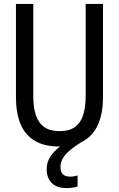

<svg xmlns="http://www.w3.org/2000/svg" viewBox="-20 -734 603 975"><path d="M318 221Q267 221 242 194.5Q217 168 217 126Q217 89 236.5 60Q256 31 286.5 9Q317 -13 348 -28L396 -14Q362 7 337.5 27Q313 47 300 68.5Q287 90 287 114Q287 139 299.5 151Q312 163 337 163Q347 163 357 161Q367 159 374 157V213Q362 217 348.5 219Q335 221 318 221ZM281 10Q204 10 155 -20Q106 -50 83.5 -106Q61 -162 61 -241V-714H149V-245Q149 -189 162 -149.5Q175 -110 204.5 -89Q234 -68 282 -68Q333 -68 362 -90Q391 -112 403 -152Q415 -192 415 -246V-714H503V-240Q503 -164 480.5 -108Q458 -52 409 -21Q360 10 281 10Z"/></svg>

Font: Noto Sans Mono SemiCondensed
Style: Regular
Weight: 400
Width: 4
Designer: Monotype Design Team
Foundry: Monotype Imaging Inc.
Version: Version 2.010